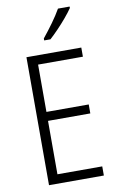

<svg xmlns="http://www.w3.org/2000/svg" viewBox="-102 -1001 644 1055"><g transform="rotate(-10 220.0 -473.5)"><path d="M389 0H83V-714H389V-663H139V-399H375V-349H139V-51H389ZM365 -939Q350 -917 326.5 -889Q303 -861 277 -834Q251 -807 230 -788H195V-799Q225 -836 252.5 -874Q280 -912 300 -947H365Z"/></g></svg>

Font: Noto Sans Lao UI Cond Light
Style: Regular
Weight: 300
Width: 3
Designer: Monotype Design Team
Foundry: Monotype Imaging Inc.
Version: Version 2.000; ttfautohint (v1.8.4.7-5d5b)